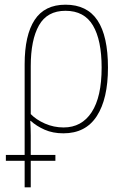

<svg xmlns="http://www.w3.org/2000/svg" viewBox="-20 -558 540 818"><path d="M5 127V102H85V-284Q85 -408 127.5 -473Q170 -538 259 -538Q351 -538 395.5 -471Q440 -404 440 -270Q440 -137 392.5 -63.5Q345 10 250 10Q205 10 170 -5.5Q135 -21 111 -43H109Q111 -7 111 19.5Q111 46 111 73V102H216V127H111V240H85V127ZM251 -15Q328 -15 370.5 -80Q413 -145 413 -270Q413 -387 376 -449.5Q339 -512 259 -512Q181 -512 146 -450Q111 -388 111 -276V-72Q134 -48 171.5 -31.5Q209 -15 251 -15Z"/></svg>

Font: Noto Sans Mono ExtraCondensed Thin
Style: Regular
Weight: 100
Width: 2
Designer: Monotype Design Team
Foundry: Monotype Imaging Inc.
Version: Version 2.014; ttfautohint (v1.8.4.7-5d5b)